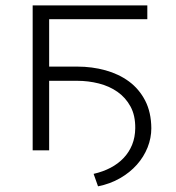

<svg xmlns="http://www.w3.org/2000/svg" viewBox="-20 -548 640 700"><path d="M517.1 -478H159.2V-305.2H261.7Q315.9 -305.2 364.5 -291.7Q413.1 -278.3 450.2 -251Q487.3 -223.6 509.3 -181.2Q531.2 -138.7 531.7 -80.6Q531.7 -44.9 518.1 -10.5Q504.4 23.9 479 52.5Q453.6 81.1 417.5 101.8Q381.3 122.6 337.4 131.3L321.3 85.9Q355.5 78.1 383.3 63.5Q411.1 48.8 430.9 27.8Q450.7 6.8 461.7 -20.3Q472.7 -47.4 473.1 -80.6Q473.6 -127 455.8 -159.7Q438 -192.4 408.4 -213.1Q378.9 -233.9 340.3 -243.7Q301.8 -253.4 261.7 -253.4H159.2V0H99.1V-528.3H517.1Z"/></svg>

Font: Roboto Mono Light
Style: Regular
Weight: 300
Designer: Google
Version: Version 2.000985; 2015; ttfautohint (v1.3)